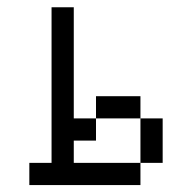

<svg xmlns="http://www.w3.org/2000/svg" viewBox="-20 -708 540 540"><path d="M125 -250H62.5V-187.5H375V-250H187.5V-312.5H250V-375H187.5V-687.5H125ZM375 -250H437.5Q437.5 -250 437.5 -375H375Q375 -375 375 -250ZM250 -375H375V-437.5H250Z"/></svg>

Font: UnifontExMono
Style: Regular
Weight: 500
Version: Version 15.0.06